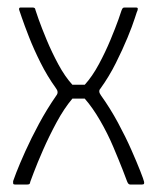

<svg xmlns="http://www.w3.org/2000/svg" viewBox="-20 -492 418 512"><path d="M20 0Q17 0 16 -1Q15 -2 15 -4Q15 -6 15 -9Q15 -10 23.5 -32Q32 -54 47.5 -88.5Q63 -123 84 -162Q105 -201 130 -237Q134 -242 133.5 -247Q133 -252 129 -257Q106 -289 88 -325Q70 -361 57.5 -393Q45 -425 38 -445.5Q31 -466 31 -466Q30 -472 35 -472H67Q69 -472 71.5 -471Q74 -470 75 -464Q75 -463 83 -440.5Q91 -418 104.5 -385.5Q118 -353 135.5 -320.5Q153 -288 173 -266Q182 -266 189.5 -266Q197 -266 206 -266Q226 -288 243.5 -320.5Q261 -353 274.5 -385.5Q288 -418 296 -440.5Q304 -463 304 -464Q306 -469 307.5 -470.5Q309 -472 313 -472H342Q345 -472 346.5 -471Q348 -470 347 -465Q346 -464 339.5 -443.5Q333 -423 320 -391.5Q307 -360 289 -324Q271 -288 248 -256Q241 -249 249 -238Q274 -203 294.5 -165Q315 -127 330 -93Q345 -59 354 -36Q363 -13 364 -8Q365 -4 364 -2Q363 0 359 0H327Q325 0 323 -1.5Q321 -3 319 -8Q317 -14 307 -39.5Q297 -65 282 -100.5Q267 -136 247 -170.5Q227 -205 206 -229Q200 -229 195 -229Q190 -229 184.5 -229Q179 -229 173 -229Q151 -203 131 -166Q111 -129 95 -92.5Q79 -56 70 -32Q61 -8 61 -8Q60 -2 58 -1Q56 0 53 0Z"/></svg>

Font: Glory ExtraLight
Style: Regular
Weight: 250
Version: Version 1.011